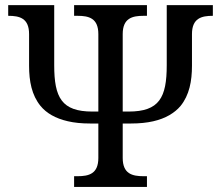

<svg xmlns="http://www.w3.org/2000/svg" viewBox="-20 -734 868 754"><path d="M484.9 -295.9H461.9V-600.1C461.9 -662.6 499.5 -671.9 543.9 -671.9H557.1V-713.9H271V-671.9H284.2C329.1 -671.9 366.2 -662.6 366.2 -600.1V-295.9H342.8C222.2 -295.9 192.9 -350.6 192.9 -478V-713.9H12.2V-671.9C57.1 -671.9 94.2 -662.6 94.2 -600.1V-476.1C94.2 -415 104.5 -360.4 139.2 -317.9C162.1 -290 197.3 -269 246.6 -257.8C271.5 -252 300.3 -249 333 -249H366.2V-113.8C366.2 -51.3 329.1 -42 284.2 -42H271V0H557.1V-42H543.9C499.5 -42 461.9 -51.3 461.9 -113.8V-249H495.1C561 -249 609.4 -261.2 645 -281.7C662.6 -292 677.2 -303.7 689 -317.9C723.6 -360.4 733.9 -415.5 733.9 -476.1V-600.1C733.9 -662.6 771.5 -671.9 815.9 -671.9V-713.9H634.8V-478C634.8 -350.6 605.5 -295.9 484.9 -295.9Z"/></svg>

Font: The Erased English
Style: Regular
Weight: 400
Designer: Monotype Design team + ligartures altered by 180 Amsterdam
Foundry: Monotype Imaging Inc.
Version: Version 1.030;Glyphs 3.1.2 (3151)